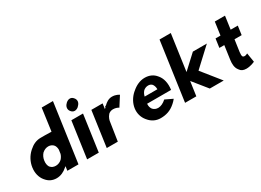

<svg xmlns="http://www.w3.org/2000/svg" viewBox="-28 -1664 3370 2482"><g transform="rotate(-30 1657.5 -422.5)"><path d="M323 -355H324C348 -377 380 -390 412 -390C444 -390 472 -377 491 -353C502 -337 510 -313 510 -286V-285L502 -228V-227C494 -200 480 -177 463 -159C440 -137 407 -123 374 -123C341 -123 314 -134 295 -157H294L292 -159C277 -183 270 -216 276 -256C281 -295 298 -328 321 -353ZM758 -866 757 -867H591L590 -866L544 -533H535H534C473 -536 407 -535 381 -535C317 -535 261 -508 212 -464L203 -456C148 -406 109 -335 98 -256C87 -177 106 -107 146 -57L153 -49C189 -5 238 22 303 22C363 22 418 -5 459 -42L478 -57L469 6L470 7H634L635 6Z M892 -639C903 -626 920 -616 940 -616C959 -616 978 -624 994 -637L1002 -645V-646C1018 -660 1031 -679 1034 -701C1037 -723 1029 -742 1017 -756L1011 -763C1000 -776 983 -786 963 -786C944 -786 926 -778 910 -765L901 -757V-756C885 -742 873 -723 870 -701C867 -679 874 -660 886 -646ZM937 7 938 6 1014 -532 1013 -533H841L840 -532L764 6L765 7Z M1307 -464H1312L1307 -459L1288 -440L1299 -519L1298 -520H1132L1131 -519L1057 6L1058 7H1221L1222 6L1265 -274C1266 -284 1276 -326 1305 -358V-359C1322 -375 1346 -387 1376 -387C1417 -387 1446 -372 1459 -363L1549 -504C1543 -508 1505 -535 1446 -535C1393 -535 1351 -503 1325 -477L1324 -475H1323L1319 -471V-474H1309Z M1851 -397V-401H1855C1873 -416 1897 -426 1924 -426C1948 -426 1967 -418 1982 -401L1983 -399C1994 -382 2002 -362 2003 -336L2004 -324H1814L1817 -336C1823 -357 1833 -379 1851 -397ZM1814 -147C1801 -166 1793 -190 1795 -218L1794 -228H2152L2153 -230C2166 -325 2146 -402 2104 -453L2098 -460C2059 -509 2003 -535 1934 -535C1863 -535 1796 -503 1739 -452L1729 -444C1675 -395 1636 -329 1626 -256C1616 -184 1637 -118 1677 -69L1683 -62C1725 -10 1784 22 1856 22C1937 22 2008 0 2072 -57L2081 -65C2096 -78 2110 -93 2125 -112L2014 -165C1933 -91 1853 -98 1815 -145Z M2644 -516 2441 -328 2517 -866 2516 -867H2350L2349 -866L2226 6L2227 7H2393L2394 6L2424 -205L2595 7H2803L2584 -266L2853 -516Z M2983 -516 2965 -388V-386H3038L3009 -179C3001 -124 3005 -67 3035 -29L3041 -21C3058 5 3087 22 3134 22C3196 22 3251 -3 3261 -8L3262 -9L3240 -145C3230 -140 3214 -131 3196 -131C3186 -131 3178 -133 3171 -139V-140L3169 -141C3161 -155 3161 -179 3165 -209L3190 -385H3296L3297 -386L3315 -515V-517H3209L3236 -710L3235 -711H3085L3084 -710L3057 -517H2984Z"/></g></svg>

Font: Hussar Woodtype
Style: SeBdObl
Weight: 900
Foundry: Cannot Into Space Fonts
Version: Version 1.07